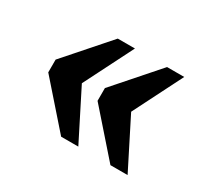

<svg xmlns="http://www.w3.org/2000/svg" viewBox="-90 -609 734 678"><g transform="rotate(30 277.0 -270.0)"><path d="M419 -70 266 -244V-296L419 -470H489L388 -270L489 -70ZM218 -70 65 -244V-296L218 -470H288L187 -270L288 -70Z"/></g></svg>

Font: Noto Serif Kannada
Style: Regular
Weight: 400
Designer: Universal Thirst, Indian Type Foundry and the Monotype Design Team
Foundry: Monotype Imaging Inc.
Version: Version 2.003